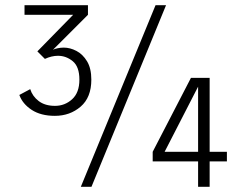

<svg xmlns="http://www.w3.org/2000/svg" viewBox="-20 -720 950 740"><path d="M191.5 -273.5Q137.5 -273.5 102.2 -296.5Q67 -319.5 54.5 -354L96.5 -376.5Q105 -349 129.2 -330.5Q153.5 -312 192 -312Q230 -312 258 -337.5Q286 -363 286 -413Q286 -463 260.5 -484Q235 -505 203.5 -505Q179 -505 153 -493L124 -522L262 -663H74.5V-700H319V-663L184 -528Q190 -531.5 202 -534Q214 -536.5 226 -536.5Q250 -536.5 274.5 -523.8Q299 -511 315.5 -483.8Q332 -456.5 332 -413Q332 -344.5 290.8 -309Q249.5 -273.5 191.5 -273.5ZM291.5 0 579.5 -700H620L332.5 0ZM743.5 0V-98H568.5V-135L716 -420H788V-135H854.5V-98H788V0ZM614.5 -135H743.5V-386Z"/></svg>

Font: Trispace ExtraLight
Style: Regular
Weight: 200
Designer: Tyler Finck
Foundry: Etcetera Type Company
Version: Version 1.210; ttfautohint (v1.8.3)